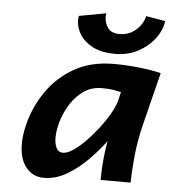

<svg xmlns="http://www.w3.org/2000/svg" viewBox="-52 -768 735 827"><g transform="rotate(5 315.0 -354.0)"><path d="M542.5 0H412.6Q412.6 -22 414.6 -58.8Q416.5 -95.7 421.9 -131.3L427.7 -168.9Q397 -127.4 355.7 -85.7Q314.5 -43.9 266.6 -15.9Q218.8 12.2 167.5 12.2Q120.1 12.2 90.6 -24.4Q61 -61 61 -126Q61 -165 72.3 -209.5Q91.3 -286.6 137.2 -353.5Q183.1 -420.4 255.4 -461.7Q327.6 -502.9 426.3 -502.9Q479.5 -502.9 535.4 -496.8Q591.3 -490.7 630.4 -481L574.2 -256.3Q555.2 -179.7 548.8 -110.1Q542.5 -40.5 542.5 0ZM459 -350.6 466.8 -384.8Q457.5 -387.2 436.3 -390.9Q415 -394.5 383.8 -394.5Q335 -394.5 298.3 -366Q261.7 -337.4 238.8 -294.2Q215.8 -251 207.5 -207Q203.1 -185.1 203.1 -165.5Q203.1 -138.2 212.2 -120.4Q221.2 -102.5 240.2 -102.5Q259.3 -102.5 285.2 -120.1Q311 -137.7 338.6 -166Q366.2 -194.3 391.6 -227.8Q417 -261.2 435.1 -293.7Q453.1 -326.2 459 -350.6ZM546.9 -720.2 629.9 -706.1Q624.5 -665 596.7 -628.7Q568.8 -592.3 525.1 -569.3Q481.4 -546.4 426.8 -546.4Q369.6 -546.4 331.5 -565.7Q293.5 -585 274.7 -615Q255.9 -645 255.9 -676.3Q255.9 -687.5 257.8 -695.8L374.5 -717.3Q373 -708.5 373 -700.7Q373 -676.8 387.7 -655Q402.3 -633.3 439 -633.3Q479.5 -633.3 508.8 -658.9Q538.1 -684.6 546.9 -720.2Z"/></g></svg>

Font: Andika
Style: Bold Italic
Weight: 700
Italic angle: -14°
Designer: Victor Gaultney, Annie Olsen, Julie Remington, Don Collingsworth, Eric Hays, Becca Hirsbrunner
Foundry: SIL International
Version: Version 6.101